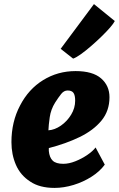

<svg xmlns="http://www.w3.org/2000/svg" viewBox="-20 -912 583 940"><path d="M247 8Q174 8 128 -23Q80 -54 58 -104.8Q36 -155.5 36 -216Q36 -315.5 78 -395Q119.5 -475.5 191.2 -519.8Q263 -564 350 -564Q434 -564 475 -528.2Q516 -492.5 516 -436Q516 -369 476.5 -321.2Q437 -273.5 369.8 -241Q302.5 -208.5 219 -187V-173Q222 -141 238 -125.5Q254 -110 290 -110Q317.5 -110 349 -122.5Q380.5 -135 407.5 -153.5Q434.5 -172 448 -190L493 -106Q468.5 -72.5 428 -46.8Q387.5 -21 340 -6.5Q292.5 8 247 8ZM217 -274Q248 -276 278.2 -297Q308.5 -318 328.2 -350.5Q348 -383 348 -419Q348 -445.5 339.8 -457.2Q331.5 -469 311 -469Q293 -469 279.5 -452Q266 -435 250 -410Q229 -376.5 223.5 -338Q218 -299.5 217 -274ZM338 -625 277 -673 440 -892 542 -809Q536.5 -797.5 518.8 -777Q501 -756.5 476.2 -732.5Q451.5 -708.5 425.2 -685.8Q399 -663 375.8 -646.5Q352.5 -630 338 -625Z"/></svg>

Font: Merriweather Sans ExtraBold
Style: Italic
Weight: 800
Italic angle: -7.5°
Designer: Eben Sorkin
Foundry: Eben Sorkin
Version: Version 2.001; ttfautohint (v1.8.3)